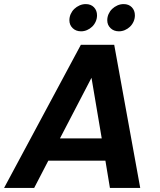

<svg xmlns="http://www.w3.org/2000/svg" viewBox="-46 -918 782 938"><path d="M469 -133H190L121 0H-26L349 -699H512L639 0H491ZM350 -765Q325 -765 309 -780.5Q293 -796 293 -819Q293 -835 299.5 -849.5Q306 -864 317 -874.5Q328 -885 342.5 -891.5Q357 -898 373 -898Q398 -898 413 -882.5Q428 -867 428 -843Q428 -827 421.5 -812.5Q415 -798 404 -787.5Q393 -777 379 -771Q365 -765 350 -765ZM535 -765Q510 -765 494 -780.5Q478 -796 478 -819Q478 -835 484.5 -849.5Q491 -864 502 -874.5Q513 -885 527.5 -891.5Q542 -898 558 -898Q583 -898 598 -882.5Q613 -867 613 -843Q613 -827 606.5 -812.5Q600 -798 589 -787.5Q578 -777 564 -771Q550 -765 535 -765ZM401 -538 247 -242H451Z"/></svg>

Font: SVN-Poppins SemiBold
Style: Italic
Weight: 600
Italic angle: -10°
Designer: Ninad Kale (Devanagari), Jonny Pinhorn (Latin)
Foundry: Indian Type Foundry
Version: Version 3.002 2017; ttfautohint (v1.8.3)